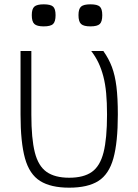

<svg xmlns="http://www.w3.org/2000/svg" viewBox="-20 -854 640 888"><path d="M300 14Q215 14 165.5 -17Q116 -48 95.5 -122Q75 -196 75 -324V-618H125V-324Q125 -213 141 -149.5Q157 -86 195.5 -59Q234 -32 300 -32Q367 -32 405 -59Q443 -86 459 -149.5Q475 -213 475 -324Q475 -380 471 -423Q467 -466 458 -500.5Q449 -535 435.5 -563.5Q422 -592 402 -618H458Q483 -583 497.5 -544.5Q512 -506 518.5 -453.5Q525 -401 525 -324Q525 -196 504.5 -122Q484 -48 435 -17Q386 14 300 14ZM398 -732Q367 -732 355 -743Q343 -754 343 -784Q343 -813 355 -823.5Q367 -834 398 -834Q430 -834 441.5 -823.5Q453 -813 453 -784Q453 -754 441.5 -743Q430 -732 398 -732ZM182 -732Q151 -732 139 -743Q127 -754 127 -784Q127 -813 139 -823.5Q151 -834 182 -834Q214 -834 225.5 -823.5Q237 -813 237 -784Q237 -754 225.5 -743Q214 -732 182 -732Z"/></svg>

Font: Victor Mono Thin
Style: Regular
Weight: 100
Monospace: yes
Designer: Rune Bjørnerås
Version: Version 1.561;gftools[0.9.30]